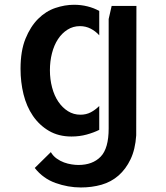

<svg xmlns="http://www.w3.org/2000/svg" viewBox="-20 -576 707 817"><path d="M284.2 4.9Q229.5 4.9 188.5 -19Q147.5 -43 120.1 -83Q92.8 -123 80.1 -174.8Q67.4 -226.6 67.4 -283.2Q67.4 -359.4 88.4 -411.1Q109.4 -462.9 142.1 -495.6Q174.8 -528.3 215.3 -542Q255.9 -555.7 294.9 -555.7Q325.2 -555.7 352.5 -548.8Q379.9 -542 402.3 -529.3V-425.8Q386.7 -443.4 365.7 -454.1Q344.7 -464.8 320.3 -464.8Q291 -464.8 267.1 -449.7Q243.2 -434.6 226.6 -409.2Q210 -383.8 201.2 -349.6Q192.4 -315.4 192.4 -277.3Q192.4 -238.3 201.7 -203.6Q210.9 -168.9 228 -143.6Q245.1 -118.2 269 -103Q293 -87.9 322.3 -87.9Q346.7 -87.9 366.2 -98.1Q385.7 -108.4 402.3 -125V-23.4Q378.9 -11.7 348.6 -3.4Q318.4 4.9 284.2 4.9ZM560.5 -550.8 559.6 0Q555.7 59.6 535.6 101.6Q515.6 143.6 484.4 170.9Q453.1 198.2 412.1 210Q371.1 221.7 324.2 221.7Q269.5 221.7 216.3 202.6Q163.1 183.6 127.9 138.7L196.3 71.3Q206.1 87.9 221.2 98.6Q236.3 109.4 252.4 115.2Q268.6 121.1 284.7 123.5Q300.8 126 313.5 126Q374 126 408.2 90.8Q442.4 55.7 442.4 -29.3V-495.1L455.1 -550.8Z"/></svg>

Font: Allerta
Style: Stencil
Weight: 400
Designer: Matt McInerney
Foundry: Matt McInerney
Version: Version 1.0